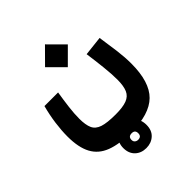

<svg xmlns="http://www.w3.org/2000/svg" viewBox="-213 -591 1012 1012"><g transform="rotate(-45 293.0 -85.5)"><path d="M289.1 182.1Q200.2 182.1 144 160.6Q87.9 139.2 61.5 90.3Q35.2 41.5 35.2 -40.5Q35.2 -85 42.2 -136.7Q49.3 -188.5 63 -239.7H164.6Q156.7 -190.4 151.1 -145.3Q145.5 -100.1 145.5 -63Q145.5 -16.6 157.2 9.5Q168.9 35.6 201.7 46.4Q234.4 57.1 296.9 57.1Q350.6 57.1 380.4 45.9Q410.2 34.7 421.9 7.6Q433.6 -19.5 433.6 -66.4Q433.6 -107.4 427.7 -162.1Q421.9 -216.8 413.6 -275.9L522.5 -288.1Q531.7 -227.1 538.6 -174.1Q545.4 -121.1 545.4 -74.2Q545.4 62.5 484.9 122.3Q424.3 182.1 289.1 182.1ZM294.9 -297.4 210 -382.3 294.9 -467.8 379.9 -382.3ZM286.6 296.9Q248.5 296.9 224.4 273.7Q200.2 250.5 200.2 210.9Q200.2 171.9 225.1 148.4Q250 125 286.6 125Q323.7 125 348.6 147.2Q373.5 169.4 373.5 210.9Q373.5 251.5 348.6 274.2Q323.7 296.9 286.6 296.9ZM286.6 235.4Q311.5 235.4 311.5 210.9Q311.5 186.5 287.1 186.5Q261.2 186.5 261.2 210.9Q261.2 223.1 268.8 229.2Q276.4 235.4 286.6 235.4Z"/></g></svg>

Font: Cascadia Mono NF SemiBold
Style: Regular
Weight: 600
Monospace: yes
Designer: Aaron Bell
Foundry: Saja Typeworks
Version: Version 2404.023; ttfautohint (v1.8.4)